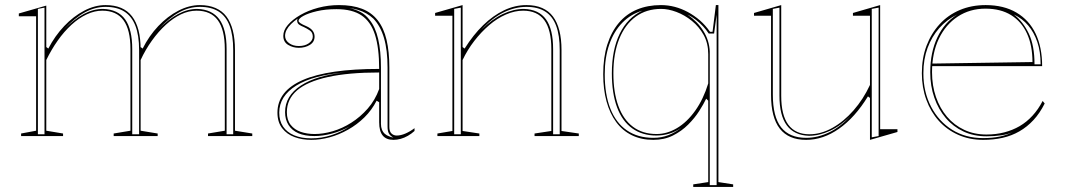

<svg xmlns="http://www.w3.org/2000/svg" viewBox="-20 -535 4190 755"><path d="M63 0V-10L122 -21V-471H54V-482L162 -513V-350L170 -344Q196 -394 232.5 -432.5Q269 -471 311 -493Q353 -515 395 -515Q430 -515 456 -504Q482 -493 499 -471Q516 -449 524.5 -416.5Q533 -384 533 -340V-21L600 -10V0H427V-10L493 -21V-342Q493 -418 465.5 -455.5Q438 -493 382 -493Q352 -493 321 -478.5Q290 -464 261 -437.5Q232 -411 207 -375.5Q182 -340 162 -299V-21L228 -10V0ZM798 0V-10L864 -21V-342Q864 -418 836.5 -455.5Q809 -493 753 -493Q722 -493 691.5 -478.5Q661 -464 632 -437.5Q603 -411 577.5 -375.5Q552 -340 533 -299V-350L541 -344Q566 -394 602.5 -432.5Q639 -471 681.5 -493Q724 -515 766 -515Q801 -515 827.5 -503.5Q854 -492 870.5 -470Q887 -448 895.5 -415Q904 -382 904 -338V-21L972 -10V0ZM129 -7H155V-505L129 -500ZM500 -7H527V-338Q527 -396 512.5 -433.5Q498 -471 469 -489.5Q440 -508 395 -508Q354 -508 314 -486.5Q274 -465 230 -418Q272 -460 309.5 -480Q347 -500 385 -500Q444 -498 472 -459Q500 -420 500 -342ZM871 -7H897V-338Q897 -396 883 -433.5Q869 -471 840 -489.5Q811 -508 766 -508Q724 -508 684.5 -486.5Q645 -465 601 -418Q643 -460 680.5 -480Q718 -500 756 -500Q814 -498 842.5 -459Q871 -420 871 -342Z M1313 -515Q1366 -515 1403.5 -500.5Q1441 -486 1465 -455.5Q1489 -425 1500 -378.5Q1511 -332 1511 -269V-36Q1511 -18 1519.5 -10Q1528 -2 1540 -2Q1556 -2 1574.5 -10Q1593 -18 1610 -31V-20Q1598 -9 1584 -1Q1570 7 1555.5 11Q1541 15 1527 15Q1499 15 1485 -2Q1471 -19 1471 -54Q1471 -84 1471 -97.5Q1471 -111 1471 -118Q1471 -125 1471 -133L1461 -139Q1442 -102 1413 -73.5Q1384 -45 1348.5 -25Q1313 -5 1276 5Q1239 15 1204 15Q1168 15 1138 4Q1108 -7 1089.5 -31Q1071 -55 1071 -92Q1071 -177 1171 -220.5Q1271 -264 1471 -264Q1471 -347 1454.5 -398.5Q1438 -450 1401.5 -474.5Q1365 -499 1303 -499Q1260 -499 1226 -491Q1192 -483 1173 -472.5Q1154 -462 1154 -453Q1154 -449 1161 -444Q1168 -439 1187 -431Q1217 -417 1217 -391Q1217 -370 1198.5 -358.5Q1180 -347 1155 -347Q1132 -347 1113 -358.5Q1094 -370 1094 -394Q1094 -416 1112 -437Q1130 -458 1161 -476Q1192 -494 1231.5 -504.5Q1271 -515 1313 -515ZM1471 -250Q1350 -250 1269 -232Q1188 -214 1148 -179.5Q1108 -145 1108 -94Q1108 -63 1123 -44Q1138 -25 1162.5 -16.5Q1187 -8 1217 -8Q1251 -8 1288.5 -19Q1326 -30 1361.5 -52.5Q1397 -75 1426 -108Q1455 -141 1471 -185ZM1204 9Q1244 9 1283 -3.5Q1322 -16 1355 -38Q1321 -19 1284.5 -9.5Q1248 0 1216 0Q1179 0 1153.5 -11Q1128 -22 1114.5 -43.5Q1101 -65 1101 -94Q1101 -158 1163 -198.5Q1225 -239 1337 -250Q1212 -240 1145 -198.5Q1078 -157 1078 -92Q1078 -60 1093 -37.5Q1108 -15 1136.5 -3Q1165 9 1204 9ZM1353 -504Q1378 -498 1398 -487.5Q1418 -477 1433 -457Q1456 -429 1467 -382Q1478 -335 1478 -269V-48Q1478 -35 1482 -25Q1486 -15 1493.5 -8.5Q1501 -2 1510 1Q1514 3 1518 4Q1522 5 1527 6Q1514 -1 1509 -10.5Q1504 -20 1504 -37V-269Q1504 -338 1490 -385.5Q1476 -433 1448 -462Q1435 -474 1420 -482.5Q1405 -491 1388 -496Q1371 -501 1353 -504ZM1155 -354Q1179 -354 1194.5 -365Q1210 -376 1210 -391Q1210 -407 1198.5 -415Q1187 -423 1174 -429Q1166 -432 1158 -437Q1150 -442 1149 -450Q1147 -456 1151 -462Q1136 -452 1124.5 -440.5Q1113 -429 1107 -417.5Q1101 -406 1101 -394Q1101 -377 1116.5 -365.5Q1132 -354 1155 -354Z M2256 -10V0H2082V-10L2148 -20V-342Q2148 -418 2120.5 -455.5Q2093 -493 2037 -493Q2004 -493 1969.5 -478Q1935 -463 1903.5 -436Q1872 -409 1845 -374Q1818 -339 1799 -299V-20L1865 -10V0H1700V-10L1759 -20V-473H1691V-484L1799 -515V-350L1807 -344Q1841 -398 1880 -436Q1919 -474 1962 -494.5Q2005 -515 2050 -515Q2086 -515 2112 -503.5Q2138 -492 2154.5 -470Q2171 -448 2179.5 -415Q2188 -382 2188 -338V-20ZM1766 -7H1792V-505L1766 -500ZM2155 -7H2181V-338Q2181 -396 2167 -433.5Q2153 -471 2124 -489.5Q2095 -508 2050 -508Q2006 -508 1961 -486.5Q1916 -465 1873 -418Q1915 -460 1957.5 -480Q2000 -500 2040 -500Q2099 -498 2127 -459Q2155 -420 2155 -342Z M2706 200V190L2765 181V-139L2757 -147Q2747 -126 2729.5 -98.5Q2712 -71 2686 -45Q2660 -19 2626 -2Q2592 15 2549 15Q2502 15 2465 -3Q2428 -21 2403 -55Q2378 -89 2365 -136.5Q2352 -184 2352 -243Q2352 -309 2368 -359.5Q2384 -410 2413.5 -445Q2443 -480 2485 -497.5Q2527 -515 2579 -515Q2607 -515 2633.5 -508Q2660 -501 2685 -487.5Q2710 -474 2732 -455Q2754 -436 2772 -410H2782L2795 -515H2805V181L2863 190V200ZM2549 7Q2582 7 2609.5 -4Q2637 -15 2660 -33Q2637 -17 2612 -9.5Q2587 -2 2561 -2Q2506 -2 2466.5 -30Q2427 -58 2406.5 -113Q2386 -168 2386 -247Q2386 -339 2417 -402.5Q2448 -466 2506 -493Q2461 -480 2427.5 -446Q2394 -412 2376 -360.5Q2358 -309 2358 -243Q2358 -164 2380 -108Q2402 -52 2445 -22.5Q2488 7 2549 7ZM2562 -8Q2603 -8 2642.5 -31.5Q2682 -55 2714 -100Q2746 -145 2765 -207V-322Q2765 -365 2747 -397.5Q2729 -430 2700.5 -453Q2672 -476 2640 -488Q2608 -500 2580 -500Q2522 -500 2480 -469.5Q2438 -439 2415 -382Q2392 -325 2392 -247Q2392 -172 2411.5 -118.5Q2431 -65 2469 -36.5Q2507 -8 2562 -8ZM2771 193H2798V-477L2788 -403H2767Q2757 -418 2744.5 -431.5Q2732 -445 2716.5 -457Q2701 -469 2683 -478Q2723 -450 2746 -413Q2769 -376 2771 -333Z M3150 15Q3081 15 3046.5 -29Q3012 -73 3012 -162V-473H2945V-484L3052 -515V-158Q3052 -82 3080 -44.5Q3108 -7 3163 -7Q3208 -7 3253 -32Q3298 -57 3336.5 -101Q3375 -145 3401 -201V-473H3334V-484L3441 -515V-27H3509V-16L3401 15V-150L3393 -156Q3342 -73 3279.5 -29Q3217 15 3150 15ZM3435 -505 3408 -500V5L3435 0ZM3045 -505 3019 -500V-163Q3019 -76 3051.5 -34.5Q3084 7 3150 7Q3195 7 3239.5 -14Q3284 -35 3328 -82Q3286 -40 3243.5 -20.5Q3201 -1 3161 -1Q3103 -3 3074 -42Q3045 -81 3045 -159Z M3856 -515Q3927 -515 3977 -485.5Q4027 -456 4052.5 -402.5Q4078 -349 4078 -275H3645V-285L4040 -291Q4040 -356 4018.5 -403Q3997 -450 3956 -475.5Q3915 -501 3855 -501Q3794 -501 3746.5 -470Q3699 -439 3672 -383Q3645 -327 3645 -251Q3645 -198 3660.5 -153.5Q3676 -109 3704 -76Q3732 -43 3771.5 -24.5Q3811 -6 3859 -6Q3896 -6 3929 -14.5Q3962 -23 3989.5 -39Q4017 -55 4040 -80Q4063 -105 4080 -138L4088 -128Q4069 -90 4044 -63Q4019 -36 3988.5 -18.5Q3958 -1 3922.5 7Q3887 15 3846 15Q3792 15 3747.5 -5Q3703 -25 3671.5 -60Q3640 -95 3622.5 -143Q3605 -191 3605 -247Q3605 -307 3623.5 -355.5Q3642 -404 3675 -440Q3708 -476 3754 -495.5Q3800 -515 3856 -515ZM3611 -247Q3611 -173 3641.5 -115Q3672 -57 3724.5 -24.5Q3777 8 3846 8Q3882 8 3911 2Q3940 -4 3962 -15Q3944 -7 3917.5 -3Q3891 1 3859 1Q3809 1 3768.5 -18Q3728 -37 3699 -71Q3670 -105 3654 -151Q3638 -197 3638 -251Q3638 -329 3666 -388Q3694 -447 3744 -478Q3703 -458 3673.5 -424.5Q3644 -391 3627.5 -346.5Q3611 -302 3611 -247ZM4048 -282H4072Q4072 -332 4059 -370Q4046 -408 4023 -435Q4000 -462 3967 -478Q4003 -450 4025.5 -403Q4048 -356 4048 -282Z"/></svg>

Font: Kalnia Glaze Thin ExtraLight
Style: Regular
Weight: 250
Version: Version 1.110